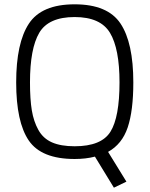

<svg xmlns="http://www.w3.org/2000/svg" viewBox="-20 -727 693 890"><path d="M508 143 420 -1Q378 10 326 10Q172 10 113.5 -75.5Q55 -161 55 -345Q55 -528 114 -617.5Q173 -707 326 -707Q479 -707 538.5 -618Q598 -529 598 -345Q598 -214 572 -136.5Q546 -59 481 -23L566 115ZM326 -49Q450 -49 492 -116.5Q534 -184 534 -345Q534 -501 490 -574.5Q446 -648 326 -648Q205 -648 162 -575Q119 -502 119 -345Q119 -267 127.5 -215.5Q136 -164 158 -124.5Q180 -85 221 -67Q262 -49 326 -49Z"/></svg>

Font: TypoPRO Titillium Text
Style: 250 wt
Weight: 300
Designer: Accademia di Belle Arti di Urbino and others
Foundry: Accademia di Belle Arti di Urbino and others.
Version: Version 25.000